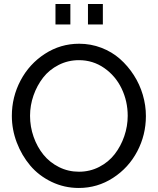

<svg xmlns="http://www.w3.org/2000/svg" viewBox="-20 -933 788 958"><path d="M256.8 -811V-913.1H331.1V-811ZM418.9 -811V-913.1H493.2V-811ZM39.1 -355Q39.1 -448.7 82.5 -531.2Q126 -613.8 203.9 -664.3Q281.7 -714.8 375 -714.8Q433.1 -714.8 485.8 -694.6Q538.6 -674.3 578.4 -639.2Q618.2 -604 647.7 -558.1Q677.2 -512.2 692.6 -459.7Q708 -407.2 708 -354Q708 -259.8 664.8 -177.7Q621.6 -95.7 543.9 -45.4Q466.3 4.9 373 4.9Q300.8 4.9 237.3 -25.6Q173.8 -56.2 131.1 -106.7Q88.4 -157.2 63.7 -221.9Q39.1 -286.6 39.1 -355ZM374 -76.2Q428.7 -76.2 475.3 -100.3Q522 -124.5 552.5 -164.1Q583 -203.6 600.1 -253.4Q617.2 -303.2 617.2 -355Q617.2 -427.7 586.9 -491Q556.6 -554.2 500.2 -593.5Q443.8 -632.8 374 -632.8Q319.3 -632.8 272.5 -608.9Q225.6 -585 195.1 -545.7Q164.6 -506.3 147.2 -456.8Q129.9 -407.2 129.9 -355Q129.9 -300.8 147.7 -250.2Q165.5 -199.7 196.8 -161.1Q228 -122.6 274.2 -99.4Q320.3 -76.2 374 -76.2Z"/></svg>

Font: Rawline Medium
Style: Regular
Weight: 500
Designer: Matt McInerney, Pablo Impallari, Rodrigo Fuenzalida
Foundry: Matt McInerney, Pablo Impallari, Rodrigo Fuenzalida
Version: Version 4.020;PS 004.020;hotconv 1.0.88;makeotf.lib2.5.64775